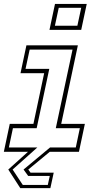

<svg xmlns="http://www.w3.org/2000/svg" viewBox="-30 -770 530 974"><path d="M221 -618.5 249 -750H410L382 -618.5ZM248.5 -639.5H362.5L382 -730.5H268ZM73 184.5 12 90 112 0H-10.5L19.5 -141.5H139.5L194 -398.5H74L104 -540H365L280.5 -141.5H400.5L370.5 0H222.5L113.5 90L125 106H242.5L225.5 184.5ZM85.5 168H212.5L222.5 122.5H113L89.5 90L224 -22H354.5L375 -119.5H253L338 -518.5H120.5L99.5 -420.5H220L156 -119.5H35.5L15 -22H159.5L34 90Z"/></svg>

Font: Tourney Condensed ExtraLight
Style: Italic
Weight: 200
Width: 3
Italic angle: -12°
Designer: Tyler Finck
Foundry: Etcetera Type Co
Version: Version 1.010; ttfautohint (v1.8.3)